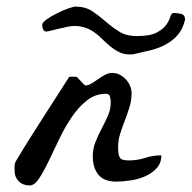

<svg xmlns="http://www.w3.org/2000/svg" viewBox="-20 -564 584 585"><path d="M24.4 -43.9Q24.4 -52.7 24.4 -57.6Q24.4 -62.5 25.9 -66.9Q27.3 -71.3 30.3 -76.2Q33.2 -81.1 38.1 -88.9Q45.9 -102.5 67.4 -136.7Q88.9 -170.9 113.3 -209Q137.7 -247.1 159.7 -281.2Q181.6 -315.4 190.4 -329.1Q191.4 -330.1 195.8 -330.1Q200.2 -330.1 202.1 -330.1Q204.1 -330.1 209 -330.1Q213.9 -330.1 214.8 -329.1Q215.8 -328.1 219.2 -324.2Q222.7 -320.3 227.1 -315.9Q231.4 -311.5 234.9 -307.6Q238.3 -303.7 240.2 -303.7Q249 -303.7 258.8 -309.6Q268.6 -315.4 278.8 -322.8Q289.1 -330.1 299.8 -335.9Q310.5 -341.8 322.3 -341.8Q335 -341.8 345.7 -335.9Q356.4 -330.1 364.3 -321.3Q372.1 -312.5 376.5 -301.8Q380.9 -291 380.9 -280.3Q380.9 -257.8 374.5 -237.3Q368.2 -216.8 360.4 -196.8Q352.5 -176.8 346.2 -156.7Q339.8 -136.7 339.8 -115.2Q339.8 -93.8 344.7 -84.5Q349.6 -75.2 372.1 -75.2Q398.4 -75.2 422.4 -83Q446.3 -90.8 471.7 -90.8Q471.7 -67.4 457.5 -51.8Q443.4 -36.1 422.4 -26.9Q401.4 -17.6 377.4 -14.2Q353.5 -10.7 334 -10.7Q296.9 -10.7 279.8 -31.7Q262.7 -52.7 262.7 -87.9Q262.7 -111.3 271 -131.8Q279.3 -152.3 289.6 -171.9Q299.8 -191.4 308.6 -210.9Q317.4 -230.5 317.4 -252.9Q317.4 -258.8 315.4 -268.6Q313.5 -278.3 302.7 -278.3Q270.5 -278.3 244.6 -257.8Q218.8 -237.3 197.8 -206.1Q176.8 -174.8 159.7 -138.7Q142.6 -102.5 127.4 -71.3Q112.3 -40 98.6 -19.5Q85 1 70.3 1Q49.8 1 37.1 -11.7Q24.4 -24.4 24.4 -43.9ZM384.8 -398.4Q362.3 -396.5 346.2 -403.8Q330.1 -411.1 315.9 -422.9Q301.8 -434.6 288.6 -447.8Q275.4 -460.9 259.3 -470.7Q243.2 -480.5 222.2 -483.9Q201.2 -487.3 172.9 -479.5Q170.9 -479.5 163.1 -477.5Q155.3 -475.6 147 -473.6Q138.7 -471.7 131.3 -469.7Q124 -467.8 122.1 -467.8Q114.3 -467.8 111.3 -474.6Q108.4 -481.4 108.4 -487.3Q108.4 -495.1 122.1 -504.9Q135.7 -514.6 153.3 -523.4Q170.9 -532.2 187.5 -538.1Q204.1 -543.9 210 -543.9Q240.2 -543.9 261.2 -529.8Q282.2 -515.6 301.3 -499Q320.3 -482.4 342.3 -468.3Q364.3 -454.1 396.5 -454.1Q437.5 -454.1 457.5 -464.8Q477.5 -475.6 486.8 -488.8Q496.1 -502 499 -513.2Q502 -524.4 509.8 -524.4Q520.5 -524.4 532.2 -521.5Q543.9 -518.6 543.9 -503.9Q537.1 -475.6 522 -458Q506.8 -440.4 485.4 -428.7Q463.9 -417 438 -410.6Q412.1 -404.3 384.8 -398.4Z"/></svg>

Font: La Belle Aurore
Style: Regular
Weight: 400
Version: Version 1.001 2001